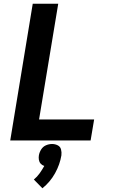

<svg xmlns="http://www.w3.org/2000/svg" viewBox="-20 -755 616 1032"><path d="M35 0H467L486 -113H190L293 -735H156ZM208 257Q250 223 276 176Q302 129 310 80Q312 63 308 48Q304 33 290 26Q276 19 260 19Q243 19 227 26Q211 33 201.5 48Q192 63 189 80Q187 92 189 104Q191 116 198.5 124.5Q206 133 218 137Q207 157 193.5 176Q180 195 162 210Z"/></svg>

Font: Iosevka Sparkle Extrabold
Style: Italic
Weight: 800
Italic angle: -9°
Designer: Belleve Invis
Foundry: Belleve Invis
Version: Version 4.5.0; ttfautohint (v1.8.3)